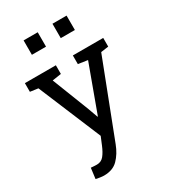

<svg xmlns="http://www.w3.org/2000/svg" viewBox="-232 -870 1046 1190"><g transform="rotate(-30 291.0 -274.5)"><path d="M150.9 213.4Q139.6 213.4 121.6 210.7Q103.5 208 93.8 205.6L103.5 129.9Q111.8 130.9 126.5 131.6Q141.1 132.3 146.5 132.3Q177.2 132.3 196.5 108.9Q215.8 85.4 232.4 44.9L255.4 -10.7L68.4 -458.5L11.7 -466.3V-528.3H233.4V-466.3L169.4 -456.5L272.5 -192.4L297.4 -123.5H300.3L422.4 -456.5L355 -466.3V-528.3H572.3V-466.3L517.6 -458.5L309.6 81.1Q287.6 138.7 251 176Q214.4 213.4 150.9 213.4ZM343.8 -658.7V-761.7H444.8V-658.7ZM137.2 -658.7V-761.7H238.3V-658.7Z"/></g></svg>

Font: Roboto Slab
Style: Regular
Weight: 400
Designer: Google
Version: Version 2.000; ttfautohint (v1.8.1.43-b0c9)